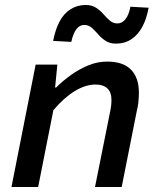

<svg xmlns="http://www.w3.org/2000/svg" viewBox="-20 -750 640 770"><path d="M26 0 123 -491H210L201 -399H205Q232 -426 265 -449.5Q298 -473 334.5 -488Q371 -503 410 -503Q474 -503 505.5 -470.5Q537 -438 537 -379Q537 -360 535 -340.5Q533 -321 528 -302L468 0H361L419 -289Q423 -307 425 -321Q427 -335 427 -349Q427 -380 410.5 -395.5Q394 -411 363 -411Q323 -411 279.5 -384.5Q236 -358 194 -308L133 0ZM445 -575Q420 -575 403 -586.5Q386 -598 373.5 -612.5Q361 -627 348 -638.5Q335 -650 318 -650Q299 -650 286 -632.5Q273 -615 266 -582L193 -586Q202 -632 219 -664Q236 -696 263 -713Q290 -730 324 -730Q349 -730 366 -718.5Q383 -707 395.5 -692.5Q408 -678 421 -667Q434 -656 451 -656Q470 -656 483.5 -673.5Q497 -691 503 -723L576 -719Q568 -674 550.5 -642Q533 -610 506.5 -592.5Q480 -575 445 -575Z"/></svg>

Font: Source Code Pro SemiBold
Style: Italic
Weight: 600
Italic angle: -11°
Monospace: yes
Designer: Paul D. Hunt, Teo Tuominen
Foundry: Adobe Systems Incorporated
Version: Version 1.016;hotconv 1.0.116;makeotfexe 2.5.65601